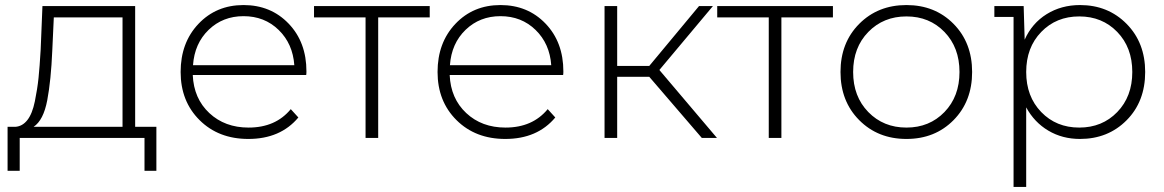

<svg xmlns="http://www.w3.org/2000/svg" viewBox="-20 -546 4608 760"><path d="M515 -44H599V130H552V0H58V130H10V-44H41Q69 -46 88.5 -71Q108 -96 118 -145Q128 -194 132.5 -237.5Q137 -281 141 -350L148 -522H515ZM187 -347Q182 -228 167 -149Q152 -70 113 -44H465V-477H193Z M1193 -263Q1193 -254 1192 -249H743Q747 -156 808.5 -98.5Q870 -41 964 -41Q1071 -41 1131 -114L1161 -81Q1090 4 963 4Q845 4 770 -70.5Q695 -145 695 -261Q695 -377 765.5 -451.5Q836 -526 944 -526Q1052 -526 1122.5 -452.5Q1193 -379 1193 -263ZM944 -482Q862 -482 806 -428Q750 -374 744 -288H1145Q1139 -373 1083 -427.5Q1027 -482 944 -482Z M1681 -522V-477H1477V0H1427V-477H1223V-522Z M2210 -263Q2210 -254 2209 -249H1760Q1764 -156 1825.5 -98.5Q1887 -41 1981 -41Q2088 -41 2148 -114L2178 -81Q2107 4 1980 4Q1862 4 1787 -70.5Q1712 -145 1712 -261Q1712 -377 1782.5 -451.5Q1853 -526 1961 -526Q2069 -526 2139.5 -452.5Q2210 -379 2210 -263ZM1961 -482Q1879 -482 1823 -428Q1767 -374 1761 -288H2162Q2156 -373 2100 -427.5Q2044 -482 1961 -482Z M2758 0 2550 -242H2423V0H2373V-522H2423V-285H2550L2747 -522H2802L2590 -269L2818 0Z M3277 -522V-477H3073V0H3023V-477H2819V-522Z M3754.5 -70.5Q3681 4 3568 4Q3455 4 3381 -70.5Q3307 -145 3307 -261Q3307 -377 3381 -451.5Q3455 -526 3568 -526Q3681 -526 3754.5 -451.5Q3828 -377 3828 -261Q3828 -145 3754.5 -70.5ZM3417 -102.5Q3477 -41 3568 -41Q3659 -41 3718.5 -102.5Q3778 -164 3778 -261Q3778 -358 3718.5 -419.5Q3659 -481 3568 -481Q3477 -481 3417 -419.5Q3357 -358 3357 -261Q3357 -164 3417 -102.5Z M4255 -526Q4366 -526 4439.5 -451.5Q4513 -377 4513 -261Q4513 -144 4439.5 -70Q4366 4 4255 4Q4185 4 4129.5 -29Q4074 -62 4042 -121V194H3992V-479H3916V-522H4032L4036 -389Q4065 -454 4123 -490Q4181 -526 4255 -526ZM4101.5 -102.5Q4161 -41 4252 -41Q4343 -41 4402.5 -102.5Q4462 -164 4462 -261Q4462 -358 4402.5 -419.5Q4343 -481 4252 -481Q4161 -481 4101.5 -419.5Q4042 -358 4042 -261Q4042 -164 4101.5 -102.5Z"/></svg>

Font: mBank Light
Style: Regular
Weight: 300
Designer: Julieta Ulanovsky
Foundry: Julieta Ulanovsky
Version: Version 7.200;PS 007.200;hotconv 1.0.88;makeotf.lib2.5.64775